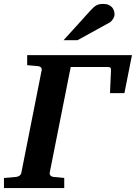

<svg xmlns="http://www.w3.org/2000/svg" viewBox="-41 -949 686 969"><path d="M586.9 -479H514.2L519 -590.8Q520 -603 516.4 -606.9Q512.7 -610.8 502.9 -610.8H315.9L210 -78.1Q208.5 -68.4 214.1 -62.7Q219.7 -57.1 228 -56.2L283.2 -50.8V0H-21V-50.8L41 -56.2Q50.3 -57.1 57.9 -62.7Q65.4 -68.4 66.9 -78.1L168.9 -592.8Q171.4 -602.5 165.8 -608.4Q160.2 -614.3 150.9 -615.2L96.2 -620.1V-670.9H625ZM537.1 -876.5Q537.1 -871.6 535.2 -865.5Q533.2 -859.4 529.5 -853.5Q525.9 -847.7 521.2 -842.5Q516.6 -837.4 510.7 -834.5L350.1 -746.1H279.8L417 -897.5Q425.3 -906.7 432.4 -912.8Q439.5 -918.9 446.8 -922.6Q454.1 -926.3 461.9 -927.7Q469.7 -929.2 480 -929.2Q496.1 -929.2 507.1 -924.3Q518.1 -919.4 524.7 -911.9Q531.2 -904.3 534.2 -894.8Q537.1 -885.3 537.1 -876.5Z"/></svg>

Font: Charis SIL CyrE
Style: Bold Italic
Weight: 700
Italic angle: -11°
Foundry: SIL International
Version: Version 5.000